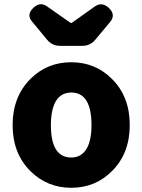

<svg xmlns="http://www.w3.org/2000/svg" viewBox="-20 -879 677 913"><path d="M319 14Q205 14 125 -65Q40 -149 40 -284Q40 -419 125 -504Q204 -583 319 -583Q433 -583 512 -504Q597 -420 597 -284.5Q597 -149 512 -65Q433 14 319 14ZM319 -130Q367 -130 392 -172Q415 -211 415 -284Q415 -439 319 -439Q270 -439 245 -397Q222 -356 222 -284Q222 -130 319 -130ZM266 -661Q228 -661 204 -690L133 -776Q104 -809 139 -842Q171 -872 203 -849L316 -770H321L432 -849Q465 -871 497 -842Q532 -809 504 -775L433 -690Q409 -661 371 -661H318Z"/></svg>

Font: GenSenRounded TW H
Style: Regular
Weight: 900
Version: Version 1.501;PS 1;hotconv 16.6.51;makeotf.lib2.5.65220